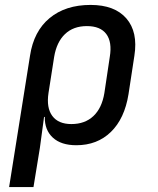

<svg xmlns="http://www.w3.org/2000/svg" viewBox="-20 -580 640 780"><path d="M17 180 102 -354Q117 -453 181.5 -506.5Q246 -560 348 -560Q446 -560 493.5 -505Q541 -450 526 -354L502 -197Q486 -98 430.5 -44Q375 10 290 10Q228 10 194.5 -21Q161 -52 162 -105H159L142 21L116 180ZM270 -76Q325 -76 359.5 -108.5Q394 -141 404 -202L426 -349Q436 -409 412 -441.5Q388 -474 333 -474Q278 -474 244 -441.5Q210 -409 200 -349L177 -202Q168 -142 192.5 -109Q217 -76 270 -76Z"/></svg>

Font: JetBrains Mono NL Medium
Style: Italic
Weight: 500
Italic angle: -9°
Monospace: yes
Designer: Philipp Nurullin, Konstantin Bulenkov
Foundry: JetBrains
Version: Version 2.305; ttfautohint (v1.8.4.7-5d5b)